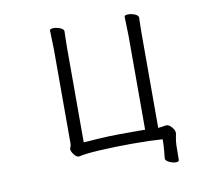

<svg xmlns="http://www.w3.org/2000/svg" viewBox="-88 -812 1177 1045"><g transform="rotate(-10 500.0 -289.0)"><path d="M752 -6Q684 -11 589 -11Q484 -11 401.5 -6Q319 -1 290 7H286Q273 7 260 -10.5Q247 -28 247 -40Q247 -44 250.5 -52.5Q254 -61 254 -70V-589Q254 -615 252 -657L251 -695Q251 -705 272 -705Q291 -705 309.5 -697Q328 -689 328 -677Q328 -661 327 -649L326 -588V-64Q425 -71 464.5 -72.5Q504 -74 583 -74H667V-592Q667 -618 665 -660L664 -698Q664 -708 685 -708Q704 -708 722.5 -700Q741 -692 741 -680Q741 -664 740 -652L739 -591V-71Q743 -71 764 -74Q776 -77 786 -77Q800 -77 814.5 -59.5Q829 -42 829 -29Q829 -23 825 -4.5Q821 14 820 38Q819 67 819 120Q819 130 802 130Q784 130 764.5 120.5Q745 111 745 99V98Q747 85 749.5 54Q752 23 752 -6Z"/></g></svg>

Font: Iansui 0.93
Style: Regular
Weight: 400
Designer: But Ko / Fontworks Inc.
Foundry: zi-hi.com / Fontworks Inc.
Version: Version 0.931